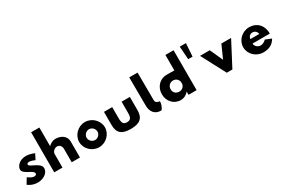

<svg xmlns="http://www.w3.org/2000/svg" viewBox="55 -1248 2960 2017"><g transform="rotate(-30 1535.0 -239.0)"><path d="M70 -100 29 -32C134 48 277 -6 277 -91C277 -160 145 -176 145 -210C145 -224 164 -243 240 -209L273 -274C130 -338 49 -259 49 -204C49 -147 172 -130 172 -87C172 -67 137 -49 70 -100Z M446 -486H346V0H446V-164C446 -193 476 -221 506 -221C538 -221 558 -193 558 -164V0H658V-192C658 -273 584 -299 531 -299C499 -299 469 -282 446 -260Z M822 -144C822 -178 852 -210 888 -210C924 -210 954 -178 954 -144C954 -110 924 -79 888 -79C852 -79 822 -110 822 -144ZM732 -144C732 -62 803 8 888 8C973 8 1044 -62 1044 -144C1044 -226 973 -297 888 -297C803 -297 732 -226 732 -144Z M1216 -289H1116V-128C1116 -31 1165 8 1273 8C1381 8 1430 -31 1430 -128V-289H1330V-152C1330 -95 1315 -73 1273 -73C1231 -73 1216 -95 1216 -152Z M1644 0C1661 0 1693 -91 1676 -93C1670 -94 1630 -97 1630 -133L1628 -470H1527L1529 -128C1529 -49 1570 0 1644 0Z M1841 -144C1841 -184 1871 -212 1909 -212C1941 -212 1968 -190 1974 -158V-130C1968 -99 1943 -77 1909 -77C1868 -77 1841 -104 1841 -144ZM2073 0V-484H1974V-296C1935 -298 1896 -297 1879 -297C1794 -297 1735 -228 1735 -144C1735 -60 1794 8 1879 8C1919 8 1953 -12 1975 -39V0Z M2148 -484 2159 -326H2212L2223 -484Z M2402 -294H2284L2439 0H2507L2661 -294H2543L2473 -137Z M2830 -182C2832 -206 2850 -232 2884 -232C2913 -232 2935 -210 2939 -182ZM2959 -102C2895 -38 2826 -82 2826 -130H3036C3036 -236 2969 -297 2881 -297C2794 -297 2722 -228 2722 -144C2722 -60 2794 8 2881 8C2946 8 2998 -14 3031 -73Z"/></g></svg>

Font: Hussar Tani
Style: Bold
Weight: 700
Foundry: Cannot Into Space Fonts
Version: Version 0.92